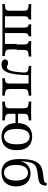

<svg xmlns="http://www.w3.org/2000/svg" viewBox="1006 -1682 687 2740"><g transform="rotate(90 1350.0 -311.5)"><path d="M171.8 -2.4Q131.5 -2.4 100.8 -1.6Q70.2 -0.8 37.9 0V-36.3L70.2 -39.5Q105.6 -41.9 119.4 -56Q133.1 -70.2 133.1 -105.6V-307.3Q133.1 -343.5 119.4 -357.3Q105.6 -371 70.2 -374.2L37.9 -377.4V-413.7Q70.2 -412.9 100.8 -412.1Q131.5 -411.3 171.8 -411.3Q197.6 -411.3 217.7 -412.1Q237.9 -412.9 257.3 -413.7V-377.4L249.2 -375Q227.4 -371 219.4 -357.3Q211.3 -343.5 211.3 -307.3V-37.9H667.7L691.9 -2.4H171.8ZM373.4 -8.1V-307.3Q373.4 -343.5 365.3 -357.3Q357.3 -371 335.5 -375L326.6 -377.4V-413.7Q346.8 -412.9 366.9 -412.1Q387.1 -411.3 412.1 -411.3Q437.9 -411.3 458.1 -412.1Q478.2 -412.9 497.6 -413.7V-377.4L489.5 -375Q468.5 -371 460.1 -357.3Q451.6 -343.5 451.6 -307.3V-8.1ZM613.7 -206.5V-307.3Q613.7 -343.5 605.6 -357.3Q597.6 -371 575.8 -375L566.9 -377.4V-413.7Q587.1 -412.9 607.3 -412.1Q627.4 -411.3 653.2 -411.3Q693.5 -411.3 724.2 -412.1Q754.8 -412.9 786.3 -413.7V-377.4L754.8 -374.2Q719.4 -371 705.6 -357.3Q691.9 -343.5 691.9 -307.3V-206.5ZM606.5 -2.4V-206.5H684.7V-105.6Q684.7 -70.2 698.4 -56Q712.1 -41.9 747.6 -39.5L779 -36.3V0Q747.6 -0.8 716.9 -1.6Q686.3 -2.4 645.2 -2.4Z M1210.5 -2.4Q1175.8 -2.4 1149.2 -1.6Q1122.6 -0.8 1095.2 0V-36.3L1113.7 -37.9Q1146.8 -41.1 1159.3 -55.6Q1171.8 -70.2 1171.8 -105.6V-206.5H1250V-105.6Q1250 -70.2 1263.7 -56Q1277.4 -41.9 1312.9 -39.5L1344.4 -36.3V0Q1312.9 -0.8 1282.3 -1.6Q1251.6 -2.4 1210.5 -2.4ZM901.6 11.3Q867.7 11.3 848 -2.4Q828.2 -16.1 828.2 -40.3Q828.2 -60.5 841.1 -71.8Q854 -83.1 874.2 -83.1Q887.9 -83.1 898.8 -79.4Q909.7 -75.8 919.4 -71.4Q929 -66.9 939.5 -66.9Q951.6 -66.9 962.9 -75Q974.2 -83.1 984.3 -106.9Q994.4 -130.6 1002 -178.6Q1009.7 -226.6 1014.5 -307.3Q1015.3 -343.5 1001.2 -357.3Q987.1 -371 951.6 -374.2L920.2 -377.4V-413.7Q951.6 -412.9 982.3 -412.1Q1012.9 -411.3 1054 -411.3H1055.6H1210.5Q1251.6 -411.3 1282.3 -412.1Q1312.9 -412.9 1344.4 -413.7V-377.4L1312.9 -374.2Q1277.4 -371 1263.7 -357.3Q1250 -343.5 1250 -307.3V-206.5H1171.8V-383.9L1181.5 -375H1041.9L1052.4 -379.8Q1050.8 -287.9 1043.5 -221.4Q1036.3 -154.8 1024.2 -109.7Q1012.1 -64.5 994.4 -38.3Q976.6 -12.1 953.6 -0.4Q930.6 11.3 901.6 11.3Z M1525 -206.5V-307.3Q1525 -343.5 1511.3 -357.3Q1497.6 -371 1462.1 -374.2L1429.8 -377.4V-413.7Q1462.1 -412.9 1492.7 -412.1Q1523.4 -411.3 1563.7 -411.3Q1604.8 -411.3 1635.5 -412.1Q1666.1 -412.9 1697.6 -413.7V-377.4L1666.1 -374.2Q1630.6 -371 1616.9 -357.3Q1603.2 -343.5 1603.2 -307.3V-206.5ZM1563.7 -2.4Q1523.4 -2.4 1492.7 -1.6Q1462.1 -0.8 1429.8 0V-36.3L1462.1 -39.5Q1497.6 -41.9 1511.3 -56Q1525 -70.2 1525 -105.6V-206.5H1603.2V-105.6Q1603.2 -70.2 1616.9 -56Q1630.6 -41.9 1666.1 -39.5L1697.6 -36.3V0Q1666.1 -0.8 1635.5 -1.6Q1604.8 -2.4 1563.7 -2.4ZM1929 11.3Q1874.2 11.3 1830.2 -11.7Q1786.3 -34.7 1760.9 -82.7Q1735.5 -130.6 1735.5 -207.3Q1735.5 -283.9 1760.9 -332.3Q1786.3 -380.6 1830.2 -403.6Q1874.2 -426.6 1929 -426.6Q1984.7 -426.6 2028.6 -403.6Q2072.6 -380.6 2097.6 -332.3Q2122.6 -283.9 2122.6 -207.3Q2122.6 -131.5 2097.6 -83.1Q2072.6 -34.7 2028.6 -11.7Q1984.7 11.3 1929 11.3ZM1560.5 -188.7V-225H1775.8V-188.7ZM1929 -25Q1979 -25 2008.9 -68.1Q2038.7 -111.3 2038.7 -207.3Q2038.7 -303.2 2008.9 -346.8Q1979 -390.3 1929 -390.3Q1879.8 -390.3 1849.6 -346.8Q1819.4 -303.2 1819.4 -207.3Q1819.4 -111.3 1849.6 -68.1Q1879.8 -25 1929 -25Z M2442.7 11.3Q2383.1 11.3 2339.5 -14.9Q2296 -41.1 2272.6 -98.4Q2249.2 -155.6 2249.2 -248.4Q2249.2 -322.6 2256.9 -376.6Q2264.5 -430.6 2280.6 -467.7Q2296.8 -504.8 2320.2 -527.4Q2340.3 -547.6 2369.4 -560.1Q2398.4 -572.6 2442.7 -579Q2457.3 -581.5 2471 -583.1Q2484.7 -584.7 2498.8 -587.1Q2512.9 -589.5 2529 -591.1Q2552.4 -594.4 2564.9 -598.4Q2577.4 -602.4 2583.9 -611.3Q2590.3 -620.2 2595.2 -635.5L2630.6 -629.8Q2626.6 -587.9 2615.3 -564.1Q2604 -540.3 2579.4 -528.6Q2554.8 -516.9 2510.5 -511.3Q2496.8 -509.7 2483.9 -508.1Q2471 -506.5 2458.9 -504.8Q2446.8 -503.2 2434.7 -501.6Q2390.3 -495.2 2362.1 -482.3Q2333.9 -469.4 2317.3 -443.5Q2300.8 -417.7 2292.3 -373.8Q2283.9 -329.8 2279.8 -261.3H2288.7L2279 -249.2Q2287.1 -297.6 2310.5 -332.3Q2333.9 -366.9 2371 -385.1Q2408.1 -403.2 2455.6 -403.2Q2509.7 -403.2 2551.2 -379Q2592.7 -354.8 2616.1 -308.5Q2639.5 -262.1 2639.5 -196Q2639.5 -129 2614.9 -82.7Q2590.3 -36.3 2546.4 -12.5Q2502.4 11.3 2442.7 11.3ZM2444.4 -25Q2495.2 -25 2525.8 -68.1Q2556.5 -111.3 2556.5 -196Q2556.5 -279.8 2525.8 -323.4Q2495.2 -366.9 2444.4 -366.9Q2393.5 -366.9 2363.3 -323.4Q2333.1 -279.8 2333.1 -196Q2333.1 -111.3 2363.3 -68.1Q2393.5 -25 2444.4 -25Z"/></g></svg>

Font: Playfair 9pt
Style: Regular
Weight: 400
Designer: Claus Eggers Sørensen
Foundry: Claus Eggers Sørensen
Version: Version 2.203